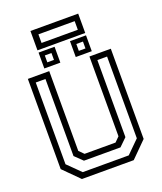

<svg xmlns="http://www.w3.org/2000/svg" viewBox="-172 -1084 1008 1194"><g transform="rotate(-20 332.0 -487.0)"><path d="M160.5 0 57.5 -103V-700H199V-172L229.5 -141.5H434.5L465 -172V-700H606.5V-103L503.5 0ZM180 -38.5H484.5L568 -121.2V-662.2H503.8V-152.2L453 -102.8H211.5L160.2 -152.2V-662.2H96V-121.2ZM384 -726V-831H490V-726ZM176 -726V-831H282V-726ZM206.5 -755.5H250.5V-801H206.5ZM415 -755.5H459V-801H415ZM174.5 -846.5V-974.5H490.5V-846.5ZM214 -881H454V-938H214Z"/></g></svg>

Font: Tourney Thin
Style: Regular
Weight: 100
Designer: Tyler Finck
Foundry: Etcetera Type Co
Version: Version 1.015